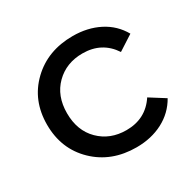

<svg xmlns="http://www.w3.org/2000/svg" viewBox="-124 -669 820 809"><g transform="rotate(-30 285.5 -264.5)"><path d="M322 6Q200 6 121 -70.5Q42 -147 42 -265Q42 -383 121 -459Q200 -535 322 -535Q394 -535 450.5 -506Q507 -477 538 -422L465 -375Q415 -451 321 -451Q242 -451 190.5 -400Q139 -349 139 -265Q139 -180 190.5 -129Q242 -78 321 -78Q415 -78 465 -154L538 -108Q507 -53 450.5 -23.5Q394 6 322 6Z"/></g></svg>

Font: false
Style: Regular
Weight: 500
Designer: Julieta Ulanovsky
Foundry: Julieta Ulanovsky
Version: Version 7.222;hotconv 1.0.109;makeotfexe 2.5.65596